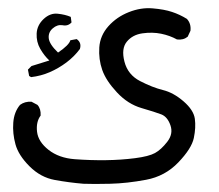

<svg xmlns="http://www.w3.org/2000/svg" viewBox="-20 -274 540 473"><path d="M185.5 178.7Q150.4 175.8 115.2 169.4Q80.1 163.1 52.7 135.7Q25.4 108.4 18.1 81.5Q10.7 54.7 12.7 28.3Q14.6 2 29.3 -15.6Q41 -24.4 57.6 -23.4L72.3 -15.6Q81.1 -5.9 80.1 10.7Q68.4 26.4 71.3 50.8Q74.2 75.2 99.6 95.2Q125 115.2 164.1 118.2Q203.1 121.1 240.7 120.6Q278.3 120.1 312.5 115.7Q346.7 111.3 361.8 103Q377 94.7 392.1 75.2Q407.2 55.7 399.9 34.7Q392.6 13.7 377.4 7.8Q362.3 2 328.6 -7.8Q294.9 -17.6 268.1 -46.4Q241.2 -75.2 231.9 -101.6Q222.7 -127.9 224.6 -157.2Q226.6 -186.5 247.1 -209.5Q267.6 -232.4 297.4 -244.1Q327.1 -255.9 356 -253.4Q384.8 -251 403.8 -244.6Q422.9 -238.3 440.4 -227.5Q451.2 -215.8 449.2 -198.2L442.4 -183.6Q431.6 -174.8 416 -176.8Q398.4 -186.5 377 -190.9Q355.5 -195.3 331.1 -191.9Q306.6 -188.5 292.5 -171.4Q278.3 -154.3 286.6 -122.1Q294.9 -89.8 325.2 -74.2Q355.5 -58.6 381.3 -52.2Q407.2 -45.9 432.1 -24.4Q457 -2.9 460 18.6Q462.9 40 457.5 65.9Q452.1 91.8 419.4 126Q386.7 160.2 339.8 168.9Q293 177.7 251.5 178.7Q210 179.7 185.5 178.7ZM56.6 -84 51.8 -86.9 48.8 -102.5 57.6 -111.3 101.6 -125Q88.9 -136.7 79.1 -153.8Q69.3 -170.9 70.3 -191.4Q71.3 -211.9 87.4 -227.1Q103.5 -242.2 122.1 -240.2Q140.6 -238.3 154.3 -232.4L156.2 -218.8Q147.5 -209 133.8 -211.9Q121.1 -213.9 109.9 -204.1Q98.6 -194.3 100.1 -179.7Q101.6 -165 123 -144.5Q150.4 -163.1 153.3 -174.8L168.9 -177.7Q181.6 -168.9 176.8 -153.3Q163.1 -134.8 143.6 -120.1Q124 -105.5 102.5 -96.2Q81.1 -86.9 56.6 -84Z"/></svg>

Font: NaikaiFont
Style: Regular
Weight: 400
Version: Version 1.67